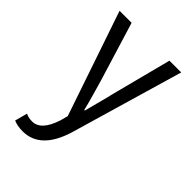

<svg xmlns="http://www.w3.org/2000/svg" viewBox="-223 -635 946 946"><g transform="rotate(45 250.0 -162.0)"><path d="M117.2 216.8Q80.1 216.8 53.7 205.1L71.3 139.6Q88.9 149.4 116.2 149.4Q177.7 149.4 210.9 46.9L221.7 6.8L35.2 -541H119.1L213.9 -231.4Q218.8 -214.8 234.9 -158.2Q251 -101.6 257.8 -72.3H261.7Q297.9 -208 302.7 -231.4L382.8 -541H464.8L292 50.8Q240.2 216.8 117.2 216.8Z"/></g></svg>

Font: GenEi Gothic M SemiLight
Style: Regular
Weight: 350
Designer: o_tamon (Modified); [Source Han Sans]
Ryoko NISHIZUKA  (kana & ideographs); Paul D. Hunt (Latin, Greek & Cyrillic); Wenl
Version: Version 1.1a;Original Version 1.004